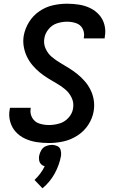

<svg xmlns="http://www.w3.org/2000/svg" viewBox="-20 -763 616 1035"><path d="M244 8Q282 8 321.5 -0.5Q361 -9 397 -32Q433 -55 456 -90.5Q479 -126 485 -164Q490 -194 485.5 -223Q481 -252 468.5 -277.5Q456 -303 438 -324Q420 -345 398.5 -362.5Q377 -380 353 -395Q329 -410 305 -424Q281 -438 259.5 -456Q238 -474 226 -500.5Q214 -527 219 -556Q223 -583 242 -606Q261 -629 288 -637.5Q315 -646 341 -646Q367 -646 390.5 -638Q414 -630 425.5 -608Q437 -586 432 -560Q432 -558 432 -556H544Q544 -560 545 -565Q551 -598 543 -629Q535 -660 514.5 -683Q494 -706 466 -719.5Q438 -733 406 -738Q374 -743 341 -743Q304 -743 265.5 -734.5Q227 -726 192.5 -702.5Q158 -679 136.5 -644Q115 -609 108 -571Q103 -541 108 -512Q113 -483 125 -458Q137 -433 155 -411.5Q173 -390 194.5 -372.5Q216 -355 239.5 -340.5Q263 -326 287.5 -312Q312 -298 333 -280Q354 -262 366.5 -235.5Q379 -209 374 -179Q370 -151 349 -128Q328 -105 299.5 -97Q271 -89 244 -89Q217 -89 192 -97Q167 -105 154 -127.5Q141 -150 145 -177L146 -182H34Q33 -177 32 -172Q26 -139 35 -107Q44 -75 65 -52Q86 -29 115.5 -15.5Q145 -2 177.5 3Q210 8 244 8ZM209 252Q250 218 275 172Q300 126 309 77Q311 61 307 46Q303 31 289 24.5Q275 18 260 18Q244 18 228 24.5Q212 31 203 46Q194 61 191 77Q189 89 191 101Q193 113 201 121.5Q209 130 221 133Q211 154 197 172.5Q183 191 166 207Z"/></svg>

Font: Iosevka Sparkle Semibold
Style: Italic
Weight: 600
Italic angle: -9°
Designer: Belleve Invis
Foundry: Belleve Invis
Version: Version 4.5.0; ttfautohint (v1.8.3)